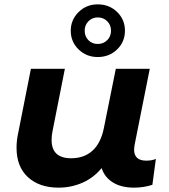

<svg xmlns="http://www.w3.org/2000/svg" viewBox="-20 -854 778 882"><path d="M696 -124 680 -5Q640 8 596 8Q537 8 498.5 -16Q460 -40 447 -82Q410 -37 358.5 -14.5Q307 8 249 8Q161 8 108.5 -40Q56 -88 56 -175Q56 -208 63 -240L122 -538H278L221 -250Q217 -231 217 -211Q217 -127 307 -127Q366 -127 404.5 -161.5Q443 -196 457 -265L512 -538H668L598 -187Q596 -173 596 -167Q596 -116 652 -116Q678 -116 696 -124ZM305 -713Q305 -763 341 -798.5Q377 -834 429 -834Q482 -834 518 -799Q554 -764 554 -713Q554 -662 518 -627Q482 -592 429 -592Q377 -592 341 -627Q305 -662 305 -713ZM490 -713Q490 -739 472.5 -756.5Q455 -774 429 -774Q404 -774 386.5 -756.5Q369 -739 369 -713Q369 -687 386 -669.5Q403 -652 429 -652Q455 -652 472.5 -669.5Q490 -687 490 -713Z"/></svg>

Font: Montserrat Alternates
Style: Bold Italic
Weight: 700
Italic angle: -11.3°
Designer: Julieta Ulanovsky
Foundry: Julieta Ulanovsky
Version: Version 7.200